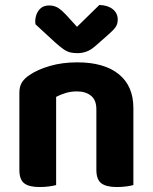

<svg xmlns="http://www.w3.org/2000/svg" viewBox="-20 -746 615 773"><path d="M517 -311V-217H368V-306Q368 -343 346.5 -360.5Q325 -378 290 -378Q265 -378 244 -371.5Q223 -365 206 -356V-217H58V-373Q58 -398 68.5 -414.5Q79 -431 99 -444Q131 -466 181 -480.5Q231 -495 291 -495Q399 -495 458 -447.5Q517 -400 517 -311ZM58 -263H206V-1Q196 2 178 4.5Q160 7 139 7Q97 7 77.5 -8Q58 -23 58 -62ZM368 -263H517V-1Q507 2 489 4.5Q471 7 450 7Q408 7 388 -8Q368 -23 368 -62ZM250 -682 290 -638 380 -726Q414 -725 434 -709Q454 -693 454 -667Q454 -648 444 -635Q434 -622 412 -603L363 -560Q346 -545 328.5 -538.5Q311 -532 292 -532Q276 -532 263 -535Q250 -538 235.5 -548Q221 -558 200 -577L123 -648Q120 -664 125 -682Q130 -700 143 -712Q156 -724 178 -724Q196 -724 211 -716Q226 -708 250 -682Z"/></svg>

Font: Baloo Bhaijaan 2
Style: Bold
Weight: 700
Designer: Sanskriti Dholi, Noopur Datye and Ek Type
Foundry: Ek Type
Version: Version 1.701